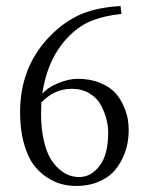

<svg xmlns="http://www.w3.org/2000/svg" viewBox="-20 -598 479 630"><path d="M115.7 -261.7Q114.7 -242.2 114.7 -226.6Q114.7 -178.2 123 -140.4Q131.3 -102.5 144.3 -80.1Q157.2 -57.6 174.6 -42.7Q191.9 -27.8 207.8 -22.5Q223.6 -17.1 240.2 -17.1Q278.8 -17.1 306.9 -54Q335 -90.8 335 -163.6Q335 -184.1 329.3 -206.5Q323.7 -229 311.3 -252.7Q298.8 -276.4 273.9 -291.5Q249 -306.6 215.3 -306.6Q158.2 -306.6 115.7 -261.7ZM378.4 -552.2Q325.2 -546.9 284.2 -531.2Q243.2 -515.6 209 -481.9Q136.2 -410.6 118.7 -290Q135.3 -310.5 170.4 -325Q205.6 -339.4 234.9 -339.4Q276.9 -339.4 308.8 -325.9Q340.8 -312.5 357.9 -293.7Q375 -274.9 385.7 -250Q396.5 -225.1 399.4 -206.8Q402.3 -188.5 402.3 -171.4Q402.3 -148.9 397.9 -125.7Q393.6 -102.5 381.3 -77.1Q369.1 -51.8 350.6 -32.5Q332 -13.2 301 -0.5Q270 12.2 230.5 12.2Q206.1 12.2 182.9 6.3Q159.7 0.5 134 -16.1Q108.4 -32.7 89.4 -58.6Q70.3 -84.5 58.1 -128.7Q45.9 -172.9 45.9 -230Q45.9 -379.9 145.5 -481Q193.4 -529.3 247.1 -551.8Q300.8 -574.2 375.5 -578.1Z"/></svg>

Font: Libertinage
Style: b
Weight: 400
Designer: OSP
Foundry: OSP
Version: Version 1.0; 2008; OFL relea